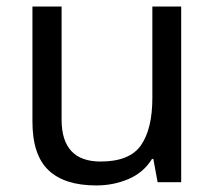

<svg xmlns="http://www.w3.org/2000/svg" viewBox="-20 -556 658 586"><path d="M533 -536V0H461L448 -71H444Q418 -29 372 -9.5Q326 10 274 10Q177 10 128 -36.5Q79 -83 79 -185V-536H168V-191Q168 -63 287 -63Q376 -63 410.5 -113Q445 -163 445 -257V-536Z"/></svg>

Font: Noto Sans Batak
Style: Regular
Weight: 400
Designer: Monotype Design Team
Foundry: Monotype Imaging Inc.
Version: Version 2.002; ttfautohint (v1.8.4.7-5d5b)